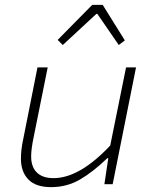

<svg xmlns="http://www.w3.org/2000/svg" viewBox="-20 -757 640 789"><path d="M190 12Q127 12 96.5 -19.5Q66 -51 66 -105Q66 -143 76 -188L134 -480H176L118 -192Q108 -144 108 -114Q108 -71 131.5 -48Q155 -25 200 -25Q307 -25 433 -159L498 -480H539L443 0H409L425 -107H421Q363 -51 309 -19.5Q255 12 190 12ZM238 -572 217 -593 359 -737H402L493 -591L468 -572L380 -700H376Z"/></svg>

Font: TypoPRO Source Code Pro
Style: Italic
Weight: 300
Italic angle: -11°
Monospace: yes
Designer: Paul D. Hunt, Teo Tuominen
Foundry: Adobe Systems Incorporated
Version: Version 1.030;PS 1.0;hotconv 1.0.84;makeotf.lib2.5.63406